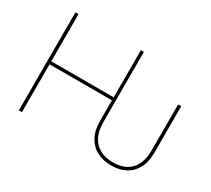

<svg xmlns="http://www.w3.org/2000/svg" viewBox="-139 -976 1359 1234"><g transform="rotate(30 540.0 -359.0)"><path d="M793.5 10.3Q733.9 10.3 687.7 -13.4Q641.6 -37.1 615.2 -84.7Q588.9 -132.3 588.9 -203.6V-355H126V0H103V-727.5H126V-377.4H588.9V-727.5H611.3V-203.6Q611.3 -141.6 633.3 -98.9Q655.3 -56.2 696.3 -34.4Q737.3 -12.7 793.5 -12.7Q849.6 -12.7 889.4 -34.4Q929.2 -56.2 950 -98.9Q970.7 -141.6 970.7 -203.6V-544.9H993.7V-203.6Q993.7 -130.4 967.5 -83Q941.4 -35.6 896.5 -12.7Q851.6 10.3 793.5 10.3Z"/></g></svg>

Font: Inter 20pt Thin
Style: Regular
Weight: 250
Version: Version 4.001;git-66647c0bb